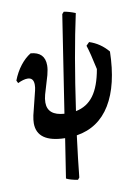

<svg xmlns="http://www.w3.org/2000/svg" viewBox="-97 -720 743 1025"><g transform="rotate(-10 274.5 -207.5)"><path d="M276 6Q259 139 250 230L241 241Q199 234 179 223L212 10Q61 7 61 -97Q61 -114 66 -139L98 -268Q102 -284 102 -299Q102 -338 69 -338Q47 -338 16 -323L9 -338Q26 -382 52 -415.5Q78 -449 109 -468Q185 -462 185 -390Q185 -368 177 -338L147 -237Q141 -215 141 -195Q141 -125 231 -119L312 -645L322 -656Q349 -652 384 -638Q337 -423 294 -122Q355 -134 391 -183Q427 -232 443 -324Q424 -414 410 -456L427 -473Q486 -454 528 -404Q524 -223 460 -118Q396 -13 276 6Z"/></g></svg>

Font: Alegreya
Style: Bold Italic
Weight: 700
Italic angle: -7°
Designer: Juan Pablo del Peral
Foundry: Huerta Tipografica
Version: Version 2.007; ttfautohint (v1.6)